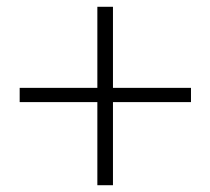

<svg xmlns="http://www.w3.org/2000/svg" viewBox="-20 -640 620 566"><path d="M543 -339V-381H313V-620H267V-381H38V-339H267V-94H313V-339Z"/></svg>

Font: Harano Aji Mincho TW
Style: Regular
Weight: 400
Foundry: Masamichi Hosoda
Version: HaranoAjiMinchoTW-Regular version 20230610;ttx 4.39.4